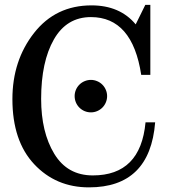

<svg xmlns="http://www.w3.org/2000/svg" viewBox="-20 -768 713 800"><path d="M358.9 -299.8Q345.2 -299.8 332.8 -304.9Q320.3 -310.1 310.8 -319.6Q301.3 -329.1 296.1 -341.6Q291 -354 291 -367.7Q291 -380.9 296.1 -393.3Q301.3 -405.8 310.8 -415.3Q320.3 -424.8 332.8 -429.9Q345.2 -435.1 358.9 -435.1Q372.1 -435.1 384.5 -429.9Q397 -424.8 406.5 -415.3Q416 -405.8 421.1 -393.3Q426.3 -380.9 426.3 -367.7Q426.3 -354 421.1 -341.6Q416 -329.1 406.5 -319.6Q397 -310.1 384.5 -304.9Q372.1 -299.8 358.9 -299.8ZM350.6 12.7Q212.9 12.7 122.3 -84Q31.7 -180.7 31.7 -355Q31.7 -515.6 121.8 -630.6Q211.9 -745.6 361.3 -745.6Q479.5 -745.6 545.4 -666.5L585.4 -747.6H606.4V-456.1H568.4Q531.7 -696.8 358.9 -696.8Q257.8 -696.8 204.6 -603.8Q151.4 -510.7 151.4 -356Q151.4 -217.3 206.1 -127.2Q260.7 -37.1 366.7 -37.1Q565.9 -37.1 586.4 -258.3H626.5Q605 12.7 350.6 12.7Z"/></svg>

Font: Munson
Style: Regular
Weight: 400
Designer: Paul James MIller
Foundry: High-Logic / Made with FontCreator
Version: Version 2.10;May 5, 2019;FontCreator 11.5.0.2430 64-bit